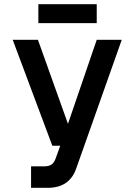

<svg xmlns="http://www.w3.org/2000/svg" viewBox="-20 -901 640 921"><path d="M129 0V-103H191Q213 -103 226 -111Q239 -119 247 -141L269 -202H231L41 -710H162L306 -307L444 -710H564L346 -94Q314 0 209 0ZM164 -790V-881H444V-790Z"/></svg>

Font: Geist Mono SemiBold
Style: Regular
Weight: 600
Monospace: yes
Designer: Basement.studio, Andrés Briganti, Mateo Zaragoza
Foundry: Basement.studio, Vercel, Andrés Briganti, Guido Ferreyra, Mateo Zaragoza
Version: Version 1.500; ttfautohint (v1.8.4.7-5d5b)